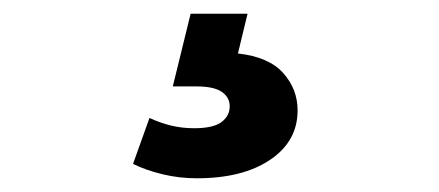

<svg xmlns="http://www.w3.org/2000/svg" viewBox="-20 -28 640 280"><path d="M267 232Q241 232 216.5 226Q192 220 174 211L198 144Q213 151 229 155Q245 159 263 159Q291 159 303 150Q315 141 315 127Q315 114 303.5 106Q292 98 266 98H232L258 -8H341L327 50Q372 55 393 78.5Q414 102 414 133Q414 178 374 205Q334 232 267 232Z"/></svg>

Font: Montserrat Underline Thin
Style: Bold
Weight: 700
Version: Version 9.000